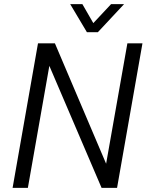

<svg xmlns="http://www.w3.org/2000/svg" viewBox="-20 -910 717 930"><path d="M670 -700 547 0H472L219 -591L115 0H41L164 -700H246L494 -117L597 -700ZM320 -890H379L432 -798L518 -890H581L454 -754H401Z"/></svg>

Font: Sarabun Light
Style: Italic
Weight: 300
Italic angle: -10°
Designer: Suppakit Chalermlarp | Katatrad Co.,Ltd.
Foundry: Cadson Demak Co.,Ltd.
Version: Version 1.000; ttfautohint (v1.6)